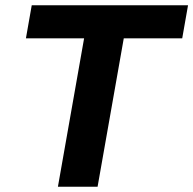

<svg xmlns="http://www.w3.org/2000/svg" viewBox="-20 -706 731 726"><path d="M199 0 298 -561H78L100 -686H691L669 -561H448L349 0Z"/></svg>

Font: Archivo SemiBold
Style: Bold Italic
Weight: 700
Italic angle: -10°
Version: Version 2.001